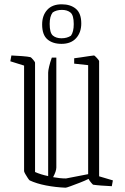

<svg xmlns="http://www.w3.org/2000/svg" viewBox="-20 -863 580 893"><path d="M92 -558 28 -578 33 -605Q56 -604 83 -602Q110 -600 122 -597Q125 -596 134 -585.5Q143 -575 143 -571V-63Q170 -51 204 -44V-525Q204 -534 208.5 -553.5Q213 -573 221 -595H242V-84Q242 -67 227 -39Q259 -33 287 -33L390 -53V-560L325 -567V-592Q334 -593 354.5 -596Q375 -599 394 -602Q413 -605 417 -605Q420 -605 430.5 -593.5Q441 -582 441 -579V-43L505 -24L500 3Q476 2 450.5 0Q425 -2 413 -4Q411 -5 403 -14.5Q395 -24 392 -31Q374 -22 350.5 -13Q327 -4 308 3Q289 10 285 10Q238 8 194 -0.5Q150 -9 118 -24Q116 -25 109.5 -34.5Q103 -44 97.5 -54Q92 -64 92 -67ZM266 -659Q225 -659 200.5 -680Q176 -701 176 -749Q176 -791 199.5 -817Q223 -843 267 -843Q308 -843 333 -822Q358 -801 358 -754Q358 -712 334 -685.5Q310 -659 266 -659ZM266 -685Q292 -685 310 -697Q323 -715 323 -751Q323 -792 308 -804.5Q293 -817 268 -817Q242 -817 225 -805Q211 -787 211 -752Q211 -710 226 -697.5Q241 -685 266 -685Z"/></svg>

Font: Grenze Gotisch ExtraLight
Style: Regular
Weight: 200
Designer: Renata Polastri
Foundry: Omnibus-Type
Version: Version 1.001